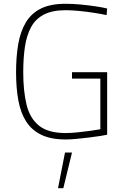

<svg xmlns="http://www.w3.org/2000/svg" viewBox="-20 -729 659 1016"><path d="M327 9Q250 9 199 -15.5Q148 -40 118.5 -86Q89 -132 77 -198Q65 -264 65 -347Q65 -429 76.5 -495.5Q88 -562 116.5 -610Q145 -658 196 -683.5Q247 -709 327 -709Q366 -709 407.5 -705Q449 -701 486 -695.5Q523 -690 547 -684L544 -649Q517 -655 478.5 -661Q440 -667 400 -671Q360 -675 327 -675Q257 -675 212.5 -652Q168 -629 144.5 -585.5Q121 -542 112 -482Q103 -422 103 -347Q103 -247 120.5 -175Q138 -103 186.5 -64Q235 -25 327 -25Q355 -25 389.5 -28.5Q424 -32 456.5 -36.5Q489 -41 511 -45V-313H361V-347H547V-16Q534 -13 507.5 -9Q481 -5 448.5 -1Q416 3 384 6Q352 9 327 9ZM287 267 324 78H361L315 267Z"/></svg>

Font: TitilliumWeb ExtraLight
Style: Regular
Weight: 400
Designer: Mohamed Gaber, Accademia di Belle Arti di Urbino and others
Foundry: Kief Type Foundry, Accademia di Belle Arti di Urbino and others
Version: Version 3.000; ttfautohint (v1.8.2)